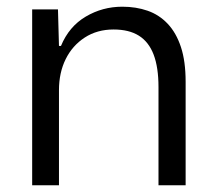

<svg xmlns="http://www.w3.org/2000/svg" viewBox="-20 -553 640 573"><path d="M76 0V-525H153L156 -416H162Q186 -474 236 -503.5Q286 -533 345 -533Q386 -533 420.5 -521Q455 -509 480.5 -482Q506 -455 520 -412.5Q534 -370 534 -309V0H453V-293Q453 -352 438.5 -390Q424 -428 394.5 -446.5Q365 -465 319 -465Q270 -465 233 -441Q196 -417 176 -376.5Q156 -336 156 -284V0Z"/></svg>

Font: Mona Sans ExtraLight
Style: Regular
Weight: 400
Version: Version 2.000